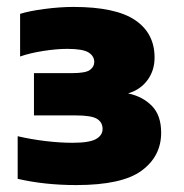

<svg xmlns="http://www.w3.org/2000/svg" viewBox="-20 -835 530 554"><path d="M200 -301Q109 -301 31 -319V-442Q69.5 -433 111.2 -428Q153 -423 189 -423Q238 -423 257 -433.8Q276 -444.5 276 -463Q276 -482 260 -492Q244 -502 198 -502H78V-624H188Q227 -624 239.5 -633.2Q252 -642.5 252 -656Q252 -673.5 235.2 -683.8Q218.5 -694 174 -694Q143.5 -694 105 -688Q66.5 -682 38 -672V-795Q65 -803.5 109 -809.2Q153 -815 192 -815Q313.5 -815 369.8 -777Q426 -739 426 -669Q426 -631.5 405.5 -603.8Q385 -576 349.5 -565.5Q392 -556.5 418.5 -529.2Q445 -502 445 -452Q445 -384 388.5 -342.5Q332 -301 200 -301Z"/></svg>

Font: Encode Sans Expanded Expanded Black
Style: Regular
Weight: 900
Width: 7
Designer: Multiple Designers
Foundry: Impallari Type
Version: Version 3.000; ttfautohint (v1.8.3) -l 8 -r 50 -G 200 -x 14 